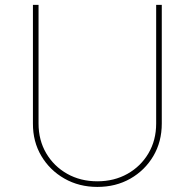

<svg xmlns="http://www.w3.org/2000/svg" viewBox="-20 -747 790 779"><path d="M613.6 -727.3H636.4V-245.7Q636.4 -171.9 602.1 -113.8Q567.8 -55.8 508.9 -22.2Q449.9 11.4 375 11.4Q300.8 11.4 241.5 -22.4Q182.2 -56.1 147.7 -114.2Q113.3 -172.2 113.6 -245.7V-727.3H136.4V-245.7Q136.4 -178.3 167.4 -125.4Q198.5 -72.4 252.5 -41.9Q306.5 -11.4 375 -11.4Q443.5 -11.4 497.5 -41.9Q551.5 -72.4 582.6 -125.4Q613.6 -178.3 613.6 -245.7Z"/></svg>

Font: Inter Thin BETA
Style: Regular
Weight: 100
Designer: Rasmus Andersson
Foundry: rsms
Version: Version 3.011;git-f93a4a705